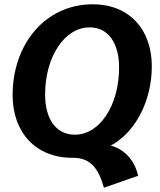

<svg xmlns="http://www.w3.org/2000/svg" viewBox="-20 -726 750 898"><path d="M466 152 626 96C609 19 557 -30 498 -45C616 -109 690 -257 690 -416C690 -591 582 -706 414 -706C192 -706 39 -520 39 -281C39 -105 149 12 317 12H322C406 12 442 66 466 152ZM330 -96C243 -96 191 -168 191 -284C191 -460 282 -598 399 -598C487 -598 537 -524 537 -410C537 -234 447 -96 330 -96Z"/></svg>

Font: Ronzino Bold
Style: Italic
Weight: 700
Italic angle: -8°
Designer: Nunzio Mazzaferro
Foundry: Collletttivo
Version: Version 1.000;Glyphs 3.3 (3337)